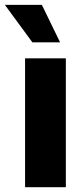

<svg xmlns="http://www.w3.org/2000/svg" viewBox="-51 -778 347 798"><path d="M53.2 0V-535.6H222.7V0ZM83.5 -602.1 -30.8 -757.8H123L198.7 -602.1Z"/></svg>

Font: Inter 20pt ExtraBold
Style: Regular
Weight: 800
Version: Version 4.001;git-66647c0bb